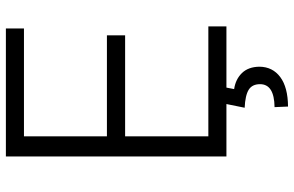

<svg xmlns="http://www.w3.org/2000/svg" viewBox="-188 -578 970 633"><g transform="rotate(-90 296.5 -262.0)"><path d="M96.7 0V-727.1H518.6V-667.5H163.1V-394H496.1V-334H163.1V-59.6H525.4V0H323.7L318.8 25.4Q351.6 30.3 371.8 51.3Q392.1 72.3 392.6 108.9Q392.1 152.3 358.4 177.5Q324.7 202.6 261.2 203.1L259.3 158.7Q335 157.7 335 110.8Q335 85 316.7 73.5Q298.3 62 257.3 60.1L269.5 0Z"/></g></svg>

Font: Interop Light
Style: Regular
Weight: 300
Designer: Rasmus Andersson, Google, Jang Haemin
Foundry: jhaemin
Version: Version 1.007